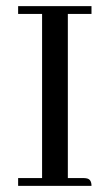

<svg xmlns="http://www.w3.org/2000/svg" viewBox="-20 -606 357 626"><path d="M278.3 0Q278.3 -21.5 262.7 -24.4Q257.8 -25.4 252.9 -25.4H201.2V-560.5H278.3V-585.9H39.1V-560.5H117.2V-25.4H39.1V0Z"/></svg>

Font: Abhaya Libre
Style: Regular
Weight: 400
Designer: Pushpananda Ekanayake, Sol Matas, Pathum Egodawatta
Foundry: Mooniak
Version: Version 1.050 ; ttfautohint (v1.6)